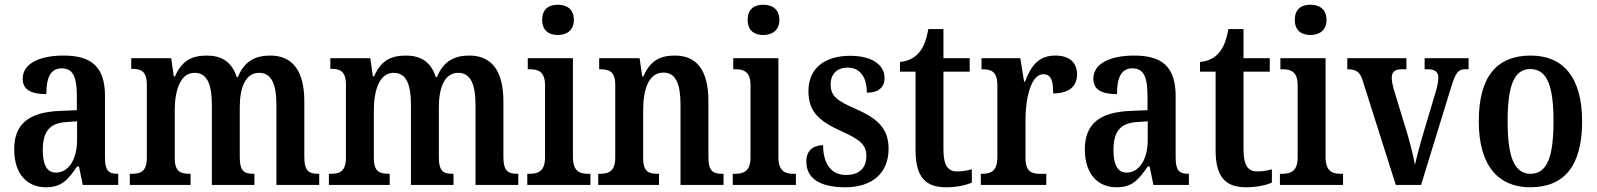

<svg xmlns="http://www.w3.org/2000/svg" viewBox="-20 -782 6754 812"><path d="M174 10C242 10 268 -23 306 -78H314L330 0H480V-47H477C437 -47 424 -63 424 -118V-376C424 -501 365 -547 249 -547C150 -547 76 -515 76 -449C76 -404 109 -384 176 -384C176 -449 191 -493 241 -493C294 -493 305 -447 305 -373V-316L234 -313C104 -308 40 -259 40 -151C40 -41 99 10 174 10ZM216 -52C178 -52 161 -87 161 -146C161 -222 186 -262 263 -266L306 -269V-191C306 -109 271 -52 216 -52Z M529 0H786V-47H783C745 -47 719 -55 719 -113V-315C719 -399 742 -474 803 -474C857 -474 876 -424 876 -338V0H1056V-47H1053C1014 -47 994 -56 994 -118V-328C994 -406 1015 -474 1076 -474C1129 -474 1149 -424 1149 -338V0H1330V-47H1327C1289 -47 1267 -56 1267 -118V-353C1267 -488 1213 -547 1123 -547C1061 -547 1014 -525 986 -456H981C960 -523 914 -547 855 -547C790 -547 749 -525 720 -459H715L704 -536H535V-491H537C576 -491 601 -482 601 -423V-117C601 -56 575 -47 537 -47H529Z M1371 0H1628V-47H1625C1587 -47 1561 -55 1561 -113V-315C1561 -399 1584 -474 1645 -474C1699 -474 1718 -424 1718 -338V0H1898V-47H1895C1856 -47 1836 -56 1836 -118V-328C1836 -406 1857 -474 1918 -474C1971 -474 1991 -424 1991 -338V0H2172V-47H2169C2131 -47 2109 -56 2109 -118V-353C2109 -488 2055 -547 1965 -547C1903 -547 1856 -525 1828 -456H1823C1802 -523 1756 -547 1697 -547C1632 -547 1591 -525 1562 -459H1557L1546 -536H1377V-491H1379C1418 -491 1443 -482 1443 -423V-117C1443 -56 1417 -47 1379 -47H1371Z M2339 -634C2376 -634 2407 -653 2407 -698C2407 -744 2376 -762 2339 -762C2301 -762 2273 -744 2273 -698C2273 -653 2301 -634 2339 -634ZM2210 0H2477V-47H2467C2431 -47 2403 -58 2403 -118V-536H2212V-489H2223C2257 -489 2285 -478 2285 -422V-116C2285 -58 2256 -47 2220 -47H2210Z M2510 0H2767V-47H2762C2724 -47 2700 -55 2700 -113V-315C2700 -398 2720 -475 2786 -475C2840 -475 2858 -424 2858 -338V0H3040V-47H3036C2997 -47 2976 -56 2976 -118V-353C2976 -488 2925 -547 2834 -547C2770 -547 2730 -525 2701 -459H2696L2685 -536H2514V-489H2518C2556 -489 2582 -480 2582 -423V-117C2582 -56 2554 -47 2515 -47H2510Z M3208 -634C3245 -634 3276 -653 3276 -698C3276 -744 3245 -762 3208 -762C3170 -762 3142 -744 3142 -698C3142 -653 3170 -634 3208 -634ZM3079 0H3346V-47H3336C3300 -47 3272 -58 3272 -118V-536H3081V-489H3092C3126 -489 3154 -478 3154 -422V-116C3154 -58 3125 -47 3089 -47H3079Z M3555 10C3671 10 3738 -52 3738 -153C3738 -241 3688 -282 3600 -321C3519 -356 3493 -376 3493 -425C3493 -469 3520 -496 3565 -496C3615 -496 3646 -459 3646 -390C3697 -390 3721 -414 3721 -453C3721 -502 3676 -546 3575 -546C3470 -546 3399 -495 3399 -397C3399 -308 3445 -269 3543 -225C3618 -191 3644 -169 3644 -123C3644 -74 3617 -42 3557 -42C3495 -42 3461 -91 3461 -168C3427 -168 3390 -152 3390 -99C3390 -31 3442 10 3555 10Z M3981 10C4032 10 4071 -1 4090 -10V-66C4071 -61 4051 -57 4028 -57C3987 -57 3970 -85 3970 -151V-479H4081V-536H3970V-659H3906C3897 -609 3885 -581 3867 -560C3850 -539 3823 -523 3786 -520V-479H3852V-146C3852 -30 3897 10 3981 10Z M4128 0H4405V-47H4379C4344 -47 4317 -55 4317 -114V-278C4317 -359 4338 -468 4392 -468C4425 -468 4434 -442 4434 -387C4500 -387 4535 -416 4535 -467C4535 -515 4506 -547 4443 -547C4372 -547 4340 -503 4315 -437H4311L4295 -536H4131V-489H4134C4172 -489 4198 -480 4198 -421V-119C4198 -56 4170 -47 4131 -47H4128Z M4702 10C4770 10 4796 -23 4834 -78H4842L4858 0H5008V-47H5005C4965 -47 4952 -63 4952 -118V-376C4952 -501 4893 -547 4777 -547C4678 -547 4604 -515 4604 -449C4604 -404 4637 -384 4704 -384C4704 -449 4719 -493 4769 -493C4822 -493 4833 -447 4833 -373V-316L4762 -313C4632 -308 4568 -259 4568 -151C4568 -41 4627 10 4702 10ZM4744 -52C4706 -52 4689 -87 4689 -146C4689 -222 4714 -262 4791 -266L4834 -269V-191C4834 -109 4799 -52 4744 -52Z M5250 10C5301 10 5340 -1 5359 -10V-66C5340 -61 5320 -57 5297 -57C5256 -57 5239 -85 5239 -151V-479H5350V-536H5239V-659H5175C5166 -609 5154 -581 5136 -560C5119 -539 5092 -523 5055 -520V-479H5121V-146C5121 -30 5166 10 5250 10Z M5522 -634C5559 -634 5590 -653 5590 -698C5590 -744 5559 -762 5522 -762C5484 -762 5456 -744 5456 -698C5456 -653 5484 -634 5522 -634ZM5393 0H5660V-47H5650C5614 -47 5586 -58 5586 -118V-536H5395V-489H5406C5440 -489 5468 -478 5468 -422V-116C5468 -58 5439 -47 5403 -47H5393Z M5744 -438 5883 0H5990L6117 -413C6136 -475 6147 -489 6176 -489H6191V-536H6005V-489H6020C6048 -489 6063 -477 6063 -455C6063 -435 6059 -418 6051 -391L5995 -203C5982 -159 5970 -112 5964 -85C5958 -118 5945 -173 5931 -219L5874 -406C5870 -421 5866 -437 5866 -454C5866 -476 5878 -489 5906 -489H5928V-536H5678V-489C5715 -489 5732 -479 5744 -438Z M6451 10C6596 10 6671 -81 6671 -269C6671 -457 6589 -547 6454 -547C6309 -547 6234 -457 6234 -269C6234 -81 6317 10 6451 10ZM6453 -47C6382 -47 6356 -123 6356 -269C6356 -415 6381 -490 6452 -490C6525 -490 6550 -415 6550 -269C6550 -123 6525 -47 6453 -47Z"/></svg>

Font: Noto Serif Bengali Condensed SemiBold
Style: Regular
Weight: 600
Width: 3
Designer: Juan Bruce, Universal Thirst, Indian Type Foundry and the Monotype Design Team.
Foundry: Monotype Imaging Inc.
Version: Version 2.003